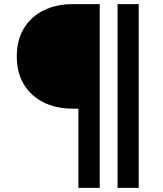

<svg xmlns="http://www.w3.org/2000/svg" viewBox="-20 -710 784 926"><path d="M61 -438Q61 -518 96 -574.5Q131 -631 191.5 -660.5Q252 -690 331 -690H461V196H358V-186H331Q252 -186 191.5 -215.5Q131 -245 96 -301.5Q61 -358 61 -438ZM547 196V-690H649V196Z"/></svg>

Font: Radio Canada Medium
Style: Regular
Weight: 500
Designer: Charles Daoud, Etienne Aubert Bonn, Alexandre Saumier Demers, Jacques Le Bailly
Foundry: Radio-Canada
Version: Version 2.104; ttfautohint (v1.8.4.7-5d5b);gftools[0.9.28.de